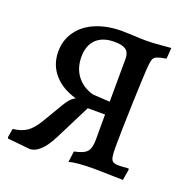

<svg xmlns="http://www.w3.org/2000/svg" viewBox="-120 -759 864 888"><g transform="rotate(20 312.0 -315.5)"><path d="M582 -51 573 3 528 2Q458 0 432 0Q343 0 308 11L315 -43Q361 -52 376.5 -69.5Q392 -87 392 -129V-253H307L219 -78Q171 16 118 16L9 5L6 -1L13 -44Q56 -49 82 -67Q108 -85 134 -129L188 -220Q201 -243 212.5 -256Q224 -269 239 -277Q168 -297 128.5 -343Q89 -389 89 -453Q89 -509 119.5 -552.5Q150 -596 206 -619.5Q262 -643 336 -643Q353 -643 393 -641Q431 -639 451 -639Q497 -639 575 -647L571 -593Q541 -588 528 -583Q515 -578 510 -568.5Q505 -559 503 -537Q499 -499 494 -348Q489 -197 489 -131Q489 -96 492 -80Q495 -64 504 -58.5Q513 -53 532 -53Q549 -53 579 -56ZM392 -316 393 -528Q393 -558 375.5 -571Q358 -584 319 -584Q261 -584 229.5 -553.5Q198 -523 198 -466Q198 -412 226.5 -374Q255 -336 307 -321Z"/></g></svg>

Font: Alegreya Medium
Style: Regular
Weight: 500
Designer: Juan Pablo del Peral
Foundry: Huerta Tipografica
Version: Version 2.007; ttfautohint (v1.6)